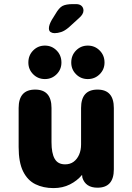

<svg xmlns="http://www.w3.org/2000/svg" viewBox="-20 -928 659 958"><path d="M155.5 -481Q237 -481 237 -389V-218.5Q237 -163.5 252.8 -135.8Q268.5 -108 305 -108Q330 -108 347.5 -121Q365 -134 374.8 -156.5Q384.5 -179 384.5 -207V-389Q384.5 -481 466.5 -481Q548 -481 548 -389V-83Q548 8.5 466.5 8.5Q407 8.5 391 -41.5L389.5 -55.5Q365 -26 328.8 -7.8Q292.5 10.5 247 10.5Q196 10.5 156.8 -8.8Q117.5 -28 95.2 -73Q73 -118 73 -194.5V-389Q73 -481 155.5 -481ZM204 -533.5Q169.5 -533.5 145.5 -557.5Q121.5 -581.5 121.5 -616Q121.5 -652 145.5 -676.2Q169.5 -700.5 204 -700.5Q238.5 -700.5 262.5 -676.2Q286.5 -652 286.5 -616Q286.5 -581.5 262.5 -557.5Q238.5 -533.5 204 -533.5ZM418 -533.5Q383.5 -533.5 359.5 -557.5Q335.5 -581.5 335.5 -616Q335.5 -652 359.5 -676.2Q383.5 -700.5 418 -700.5Q453 -700.5 477.2 -676.2Q501.5 -652 501.5 -616Q501.5 -581.5 477.2 -557.5Q453 -533.5 418 -533.5ZM252 -762.5Q241.5 -762.5 232.8 -767.8Q224 -773 224 -787Q224 -803.5 238.5 -829L256 -857Q274.5 -889.5 292.2 -898.5Q310 -907.5 343.5 -907.5H359.5Q377.5 -907.5 387 -898.5Q396.5 -889.5 396.5 -875.5Q396.5 -857 374.5 -838L323.5 -791.5Q303 -774 285.2 -768.2Q267.5 -762.5 252 -762.5Z"/></svg>

Font: Sono ExtraLight Monospace
Style: Bold
Weight: 700
Version: Version 2.112